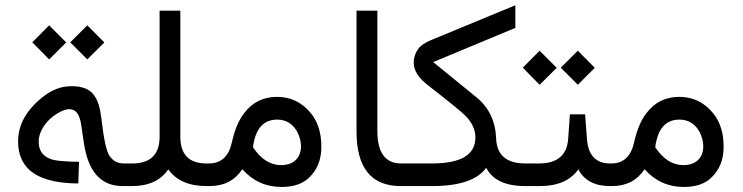

<svg xmlns="http://www.w3.org/2000/svg" viewBox="-20 -723 2887 746"><path d="M460.9 -87.9C438 -87.9 419.9 -97.2 406.2 -116.2C394 -132.3 383.3 -181.2 374 -261.7C371.6 -282.2 368.2 -299.8 363.8 -314.9C358.9 -330.1 353 -342.8 345.7 -352.5C329.6 -376.5 299.8 -388.2 257.3 -388.2C217.3 -388.2 179.2 -373.5 143.1 -343.8C81.1 -293.5 50.3 -236.8 50.3 -173.8C50.3 -105 81.5 -57.6 144 -32.7C181.6 -17.6 228 -10.3 284.2 -10.3L287.1 -94.2C257.8 -94.7 231.9 -95.7 210 -98.1C156.7 -103.5 130.4 -128.4 130.4 -172.9V-173.8C130.4 -192.9 136.7 -211.4 148.9 -230.5C162.1 -251.5 180.7 -269 203.6 -282.7C221.7 -293.5 236.8 -298.8 249 -298.8C261.7 -298.8 272 -293.9 279.8 -283.7C287.1 -273.9 292.5 -258.8 295.4 -238.3L305.7 -168.9C321.8 -56.2 372.1 0 456.5 0H466.3C468.8 0 471.2 -3.4 472.7 -10.7C474.1 -17.1 475.1 -27.8 475.1 -42V-53.7C475.1 -76.7 472.2 -87.9 466.3 -87.9ZM170.9 -492.2 237.3 -558.1 170.9 -624.5 105.5 -558.6ZM319.3 -492.2 385.3 -558.1 319.3 -624.5 252.9 -558.6Z M633.8 -64.9C664.6 -21.5 714.4 0 783.2 0H790.5C797.9 0 801.3 -14.2 801.3 -42V-51.3C801.3 -75.7 797.9 -87.9 790.5 -87.9H782.2C714.4 -87.9 680.7 -122.6 680.7 -191.9V-681.6H600.1V-191.9C600.1 -122.6 564.5 -87.9 493.7 -87.9H458.5C440.4 -87.9 431.2 -75.7 431.2 -51.3V-42C431.2 -14.2 440.4 0 458.5 0H492.7C557.1 0 604 -21.5 633.8 -64.9Z M1071.8 -81.5C1030.3 -81.5 993.7 -104.5 962.9 -150.9L962.4 -151.4H962.9C972.2 -222.7 1003.4 -258.3 1057.1 -258.3C1073.7 -258.3 1088.4 -254.4 1101.6 -246.6C1118.7 -236.3 1131.8 -220.2 1140.6 -198.2C1147 -182.1 1149.9 -166 1149.4 -149.9C1148.9 -137.7 1146 -126.5 1140.6 -116.2C1127.4 -93.3 1104.5 -81.5 1071.8 -81.5ZM794.4 0C850.6 0 892.6 -22 921.4 -65.4C962.4 -19.5 1013.2 3.4 1073.7 3.4C1119.6 3.4 1155.3 -8.3 1180.2 -32.2C1212.4 -62.5 1228.5 -102.1 1228.5 -151.4C1229 -204.6 1215.8 -248 1189 -281.7C1154.3 -325.2 1109.9 -346.7 1055.2 -346.7C1002 -346.2 960 -325.2 928.2 -282.7C907.2 -255.9 891.6 -218.3 880.9 -169.9C868.7 -115.2 839.4 -87.9 792 -87.9H784.2C766.1 -87.9 757.3 -75.7 757.3 -51.3V-42C757.3 -14.2 766.1 0 784.2 0Z M1556.2 -51.3C1556.2 -75.7 1553.2 -87.9 1547.4 -87.9H1538.6C1477.1 -87.9 1446.3 -129.9 1446.3 -213.9V-681.6H1365.2V-212.9C1365.2 -70.8 1422.4 0 1537.1 0H1547.4C1553.7 0 1556.6 -14.2 1556.2 -42Z M1658.7 0C1765.6 0 1835.4 -23.9 1869.1 -71.3C1893.1 -23.9 1943.4 0 2021 0H2028.8C2034.7 0 2037.6 -14.2 2037.6 -42V-51.3C2037.6 -75.7 2034.7 -87.9 2028.8 -87.9H2021C1948.2 -87.9 1910.2 -120.1 1907.7 -184.6C1905.3 -251.5 1879.9 -305.2 1831.5 -344.7L1664.1 -481L1663.1 -481.9L1664.6 -482.4L1982.4 -614.7V-702.6L1655.3 -567.4C1630.9 -557.1 1614.3 -545.9 1605 -533.2C1593.3 -517.1 1587.4 -499 1587.4 -479.5C1587.4 -449.7 1605.5 -420.9 1641.1 -393.1C1722.7 -329.6 1771.5 -290 1787.6 -273.9C1814.5 -247.1 1827.6 -218.3 1827.1 -187C1826.2 -121.1 1770 -87.9 1658.2 -87.9H1540C1522 -87.9 1512.7 -75.7 1512.7 -51.3V-42C1512.7 -14.2 1522 0 1540 0Z M2227.1 -64.9C2250 -21.5 2291 0 2350.1 0H2355C2360.8 0 2363.8 -14.2 2363.8 -42V-46.9C2363.8 -74.2 2360.8 -87.9 2355 -87.9H2351.1C2295.9 -87.9 2265.6 -119.1 2260.7 -181.2L2253.4 -278.8H2194.3L2187.5 -182.6C2182.6 -119.6 2145 -87.9 2074.7 -87.9H2021.5C2003.4 -87.9 1994.6 -75.7 1994.6 -51.3V-42C1994.6 -14.2 2003.4 0 2021.5 0H2077.1C2146.5 0 2196.3 -21.5 2227.1 -64.9ZM2076.7 -393.6 2143.1 -459.5 2076.7 -525.9 2011.2 -460ZM2225.1 -393.6 2291 -459.5 2225.1 -525.9 2158.7 -460Z M2634.8 -81.5C2593.3 -81.5 2556.6 -104.5 2525.9 -150.9L2525.4 -151.4H2525.9C2535.2 -222.7 2566.4 -258.3 2620.1 -258.3C2636.7 -258.3 2651.4 -254.4 2664.6 -246.6C2681.6 -236.3 2694.8 -220.2 2703.6 -198.2C2710 -182.1 2712.9 -166 2712.4 -149.9C2711.9 -137.7 2709 -126.5 2703.6 -116.2C2690.4 -93.3 2667.5 -81.5 2634.8 -81.5ZM2357.4 0C2413.6 0 2455.6 -22 2484.4 -65.4C2525.4 -19.5 2576.2 3.4 2636.7 3.4C2682.6 3.4 2718.3 -8.3 2743.2 -32.2C2775.4 -62.5 2791.5 -102.1 2791.5 -151.4C2792 -204.6 2778.8 -248 2752 -281.7C2717.3 -325.2 2672.9 -346.7 2618.2 -346.7C2564.9 -346.2 2522.9 -325.2 2491.2 -282.7C2470.2 -255.9 2454.6 -218.3 2443.8 -169.9C2431.6 -115.2 2402.3 -87.9 2355 -87.9H2347.2C2329.1 -87.9 2320.3 -75.7 2320.3 -51.3V-42C2320.3 -14.2 2329.1 0 2347.2 0Z"/></svg>

Font: Nahid
Style: Regular
Weight: 400
Foundry: DejaVu fonts team - Redesigned by Saber Rastikerdar
Version: Version 0.3.0